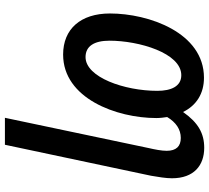

<svg xmlns="http://www.w3.org/2000/svg" viewBox="-54 -536 831 762"><g transform="rotate(90 361.0 -155.5)"><path d="M448 240H555L678 -340C683 -369 688 -399 688 -423C688 -510 637 -551 567 -551C510 -551 467 -527 425 -467C399 -520 352 -550 289 -550C110 -550 34 -331 34 -177C34 -60 96 9 197 9C371 9 449 -203 449 -361C449 -376 447 -391 445 -404C466 -439 494 -458 528 -458C561 -458 579 -440 579 -402C579 -382 574 -356 568 -330ZM207 -80C164 -80 142 -114 142 -175C142 -292 191 -460 279 -460C323 -460 341 -420 341 -365C341 -234 287 -80 207 -80Z"/></g></svg>

Font: Noto Sans Display SemiCondensed Medium
Style: Italic
Weight: 500
Width: 4
Italic angle: -12°
Designer: Monotype Design Team
Foundry: Monotype Imaging Inc.
Version: Version 1.900